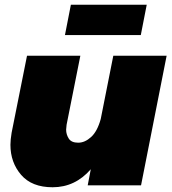

<svg xmlns="http://www.w3.org/2000/svg" viewBox="-20 -782 726 810"><path d="M574 -634H254L279 -762H599ZM202 8Q114 8 69 -44.5Q24 -97 24 -171Q24 -192 29 -222L94 -547H319L261 -256L259 -235Q259 -215 270 -197.5Q281 -180 310 -180Q338 -180 364.2 -203.8Q390.5 -227.5 405 -280L458 -547H683L575 0H350L363 -68Q297 8 202 8Z"/></svg>

Font: Argentum Sans Black
Style: Italic
Weight: 900
Italic angle: -11°
Designer: Julieta Ulanovsky (font), Cristiano Sobral (main changes and remaster)
Foundry: Julieta Ulanovsky (font), Cristiano Sobral (main changes and remaster)
Version: Version 2.007;June 15, 2022;FontCreator 14.0.0.2814 64-bit; 